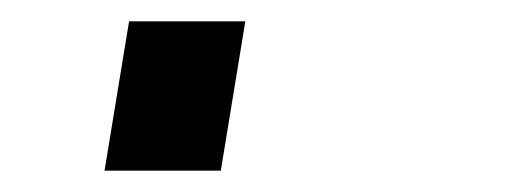

<svg xmlns="http://www.w3.org/2000/svg" viewBox="-20 60 490 180"><path d="M78 220 101 80H210L187 220Z"/></svg>

Font: Iosevka Etoile XBdObl
Style: Regular
Weight: 800
Italic angle: -9°
Designer: Belleve Invis
Foundry: Belleve Invis
Version: Version 15.5.2; ttfautohint (v1.8.4)